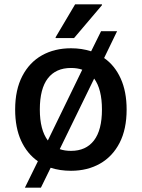

<svg xmlns="http://www.w3.org/2000/svg" viewBox="-20 -780 655 887"><path d="M95 87 155 -35Q105 -70 77.5 -130Q50 -190 50 -274Q50 -365 83 -428.5Q116 -492 174 -524.5Q232 -557 308 -557Q358 -557 401 -543L447 -636H521L461 -512Q510 -478 537.5 -417.5Q565 -357 565 -274Q565 -183 532.5 -120Q500 -57 442 -24Q384 9 308 9Q257 9 214 -5L169 87ZM164 -274Q164 -180 201 -131L360 -458Q337 -466 308 -466Q238 -466 201 -418Q164 -370 164 -274ZM451 -274Q451 -368 415 -417L256 -91Q279 -83 308 -83Q377 -83 414 -131Q451 -179 451 -274ZM237 -604V-608L327 -760H451V-756L322 -604Z"/></svg>

Font: Kufam Medium
Style: Regular
Weight: 500
Designer: Wael Morcos, Artur Schmal
Foundry: Original Type
Version: Version 1.300; ttfautohint (v1.8.3)